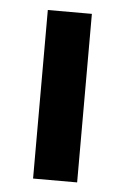

<svg xmlns="http://www.w3.org/2000/svg" viewBox="-42 -515 354 547"><g transform="rotate(5 135.0 -241.0)"><path d="M73 0V-482H199V0Z"/></g></svg>

Font: Zen Kaku Gothic New Black
Style: Regular
Weight: 900
Designer: Yoshimichi Ohira
Foundry: Positype
Version: Version 1.001